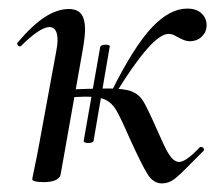

<svg xmlns="http://www.w3.org/2000/svg" viewBox="-20 -416 520 447"><path d="M280 -98Q260 -144 250 -160.5Q240 -177 225 -184Q210 -191 179 -191Q170 -191 122 -189L124 -207Q196 -210 232 -210Q270 -210 287 -203Q304 -196 313.5 -180.5Q323 -165 346 -113Q349 -106 360 -82Q371 -58 379.5 -48.5Q388 -39 397 -39Q413 -39 445 -73Q446 -74 448 -74Q452 -74 454 -70.5Q456 -67 454 -65L426 -37Q400 -10 386.5 0.5Q373 11 357 11Q337 11 323.5 -10.5Q310 -32 280 -98ZM55 1 59 -19Q68 -62 70 -74L111 -297Q114 -312 114 -322Q114 -353 95 -353Q84 -353 67 -341.5Q50 -330 29 -309Q28 -308 26 -308Q23 -308 21 -311.5Q19 -315 21 -317Q55 -357 84 -376Q113 -395 140 -395Q160 -395 169 -383.5Q178 -372 178 -347Q178 -332 173 -302L121 -9Q119 -1 109 3.5Q99 8 82 8Q55 8 55 1ZM416 -396Q437 -396 449 -385Q461 -374 461 -357Q461 -342 450 -331Q439 -320 421 -320Q411 -320 395 -329Q393 -330 386.5 -333.5Q380 -337 372 -337Q335 -337 251 -201L240 -204Q292 -308 333.5 -352Q375 -396 416 -396ZM185 -83Q181 -83 177.5 -84.5Q174 -86 175 -89L213 -305Q214 -312 226 -312Q238 -312 235 -305L198 -89Q198 -86 194 -84.5Q190 -83 185 -83Z"/></svg>

Font: Cormorant Garamond Medium
Style: Italic
Weight: 500
Italic angle: -10°
Designer: Christian Thalmann (Catharsis Fonts)
Foundry: Catharsis Fonts
Version: Version 4.000